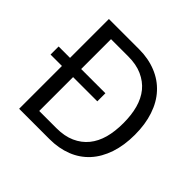

<svg xmlns="http://www.w3.org/2000/svg" viewBox="-171 -879 1059 1059"><g transform="rotate(45 358.5 -350.0)"><path d="M108.9 -397V-700.2H345.2Q417 -700.2 477.1 -675.8Q536.1 -651.9 577.1 -606.9Q618.2 -562.5 640.1 -497.1Q662.1 -432.1 662.1 -350.1Q662.1 -267.6 640.1 -202.1Q617.7 -136.2 577.1 -91.8Q535.6 -46.4 477.1 -23.4Q418 0 345.2 0H108.9V-334H20V-397ZM571.8 -350.1Q571.8 -414.1 558.1 -464.4Q543.9 -516.1 514.2 -552.7Q484.9 -588.4 438.5 -609.4Q393.1 -629.9 330.1 -629.9H195.8V-397H384.8V-334H195.8V-69.8H330.1Q393.1 -69.8 438.5 -90.3Q484.4 -110.8 514.2 -147.5Q543.9 -184.1 558.1 -235.4Q571.8 -285.6 571.8 -350.1Z"/></g></svg>

Font: Post Grotesk Regular
Style: Regular
Weight: 500
Version: 0.900; ttfautohint (v0.96) -l 8 -r 50 -G 200 -x 14 -w "gGD" 